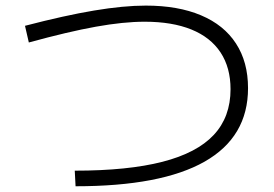

<svg xmlns="http://www.w3.org/2000/svg" viewBox="-20 -686 978 686"><path d="M803.7 -367.2Q803.7 -444.3 768.1 -498.5Q732.4 -552.7 663.8 -580.6Q595.2 -608.4 497.1 -608.4Q421.4 -608.4 322.5 -590.6Q223.6 -572.8 83 -534.2L69.3 -593.8Q211.4 -630.9 316.4 -648.4Q421.4 -666 501 -666Q616.2 -666 698.2 -631.3Q780.3 -596.7 823.2 -530.5Q866.2 -464.4 866.2 -371.1Q866.2 -196.8 711.2 -108.6Q556.2 -20.5 250 -20.5L247.1 -76.2Q437 -76.2 560.3 -107.9Q683.6 -139.6 743.7 -203.9Q803.7 -268.1 803.7 -367.2Z"/></svg>

Font: Pretendard JP Light
Style: Regular
Weight: 300
Designer: Base glyphs from Inter by Rasmus Andersson; Hangeul glyphs from Noto Sans CJK(Source Han Sans) by Jang Soo-young and Kan
Foundry: Kil Hyung-jin
Version: Version 1.309